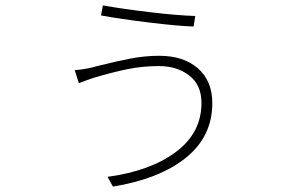

<svg xmlns="http://www.w3.org/2000/svg" viewBox="-20 -641 1040 709"><path d="M567 -397Q505 -397 450 -385.5Q395 -374 330 -355Q314 -350 271 -334L256 -382Q286 -384 320 -392L339 -397Q411 -415 463.5 -425Q516 -435 568 -435Q658 -435 711 -388.5Q764 -342 764 -260Q764 -137 666.5 -58.5Q569 20 397 48L377 12Q534 -9 629 -79.5Q724 -150 724 -261Q724 -327 679 -362Q634 -397 567 -397ZM701 -582 695 -543Q636 -545 529.5 -558Q423 -571 353 -584L360 -621Q433 -608 533.5 -596Q634 -584 701 -582Z"/></svg>

Font: Merged Yaku Han JP ExtraLight
Style: Regular
Weight: 250
Designer: Ryoko NISHIZUKA 西塚涼子 (kana, bopomofo & ideographs); Paul D. Hunt (Latin, Greek & Cyrillic); Sandoll Communications 산돌커뮤니
Foundry: Adobe
Version: Version 2.004